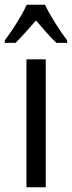

<svg xmlns="http://www.w3.org/2000/svg" viewBox="-46 -786 302 806"><path d="M143 -766H66C47 -723 10 -665 -26 -616V-606H19C43 -629 74 -665 105 -700C135 -665 163 -632 191 -606H236V-616C203 -660 164 -721 143 -766ZM146 0V-537H65V0Z"/></svg>

Font: Noto Sans Telugu ExtraCondensed
Style: Regular
Weight: 400
Width: 2
Designer: Jelle Bosma - Monotype Design Team
Foundry: Monotype Imaging Inc.
Version: Version 2.005